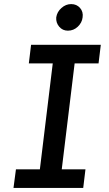

<svg xmlns="http://www.w3.org/2000/svg" viewBox="-20 -919 535 939"><path d="M46 0 58 -91H175L238 -609H121L132 -700H473L462 -609H345L282 -91H398L387 0ZM312 -769Q286 -769 269.5 -788.5Q253 -808 255 -834Q259 -861 280.5 -880Q302 -899 328 -899Q355 -899 371.5 -880Q388 -861 384 -834Q381 -808 360.5 -788.5Q340 -769 312 -769Z"/></svg>

Font: Inclusive Sans Medium
Style: Italic
Weight: 500
Italic angle: -7°
Designer: Olivia King
Foundry: Olivia King
Version: Version 2.004